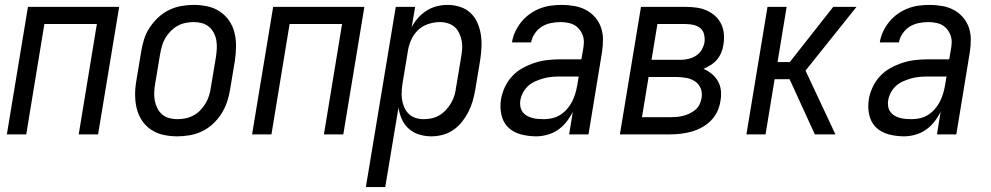

<svg xmlns="http://www.w3.org/2000/svg" viewBox="-20 -548 4040 783"><path d="M8 0 94 -520H466L380 0H301L375 -450H161L87 0Z M703 8Q674 8 646.5 2Q619 -4 596.5 -19Q574 -34 559 -56.5Q544 -79 537.5 -106Q531 -133 531 -161.5Q531 -190 536 -219L556 -339Q560 -364 568 -389Q576 -414 591 -436.5Q606 -459 626 -477.5Q646 -496 670 -507.5Q694 -519 719.5 -523.5Q745 -528 770 -528Q799 -528 826.5 -522Q854 -516 876.5 -501Q899 -486 914.5 -463.5Q930 -441 936.5 -414Q943 -387 942.5 -358.5Q942 -330 938 -301L918 -181Q914 -156 905.5 -131Q897 -106 882.5 -83.5Q868 -61 848 -42.5Q828 -24 804 -12.5Q780 -1 754 3.5Q728 8 703 8ZM704 -62Q720 -62 737 -65.5Q754 -69 769.5 -77.5Q785 -86 797.5 -99Q810 -112 819 -127.5Q828 -143 833 -159.5Q838 -176 840 -192L860 -312Q863 -330 864 -347.5Q865 -365 862.5 -381.5Q860 -398 852.5 -413Q845 -428 832.5 -438.5Q820 -449 804 -453.5Q788 -458 770 -458Q754 -458 736.5 -454.5Q719 -451 704 -442.5Q689 -434 676 -421Q663 -408 654 -392.5Q645 -377 640.5 -360.5Q636 -344 633 -328L613 -208Q610 -190 609 -172.5Q608 -155 611 -138.5Q614 -122 621.5 -107Q629 -92 641 -81.5Q653 -71 669.5 -66.5Q686 -62 704 -62Z M1008 0 1094 -520H1466L1380 0H1301L1375 -450H1161L1087 0Z M1472 215 1594 -520H1673L1659 -437Q1669 -457 1684.5 -474.5Q1700 -492 1719.5 -504.5Q1739 -517 1761.5 -522.5Q1784 -528 1805 -528Q1832 -528 1856.5 -520Q1881 -512 1899 -495Q1917 -478 1927 -455Q1937 -432 1941 -406.5Q1945 -381 1943.5 -354Q1942 -327 1938 -301L1918 -181Q1914 -158 1907.5 -135.5Q1901 -113 1890 -91.5Q1879 -70 1864 -51Q1849 -32 1828.5 -18Q1808 -4 1785 2Q1762 8 1739 8Q1713 8 1689 0.5Q1665 -7 1647 -23Q1629 -39 1619 -61.5Q1609 -84 1605 -109L1551 215ZM1708 -62Q1724 -62 1740.5 -65.5Q1757 -69 1772 -78Q1787 -87 1799 -100Q1811 -113 1820 -128.5Q1829 -144 1833.5 -160Q1838 -176 1840 -192L1860 -312Q1863 -329 1864.5 -346.5Q1866 -364 1863 -380.5Q1860 -397 1853 -412Q1846 -427 1834.5 -437.5Q1823 -448 1807 -453Q1791 -458 1774 -458Q1751 -458 1726.5 -450Q1702 -442 1684 -424.5Q1666 -407 1656 -383.5Q1646 -360 1643 -337L1623 -217Q1620 -199 1618.5 -181Q1617 -163 1619 -146Q1621 -129 1627.5 -113Q1634 -97 1645.5 -85Q1657 -73 1673.5 -67.5Q1690 -62 1708 -62Z M2167 8Q2135 8 2104.5 0Q2074 -8 2053 -28Q2032 -48 2025 -79Q2018 -110 2023 -142Q2027 -167 2038.5 -192Q2050 -217 2068.5 -237Q2087 -257 2111.5 -270.5Q2136 -284 2161 -292Q2186 -300 2211.5 -303Q2237 -306 2263 -306H2351L2358 -347Q2359 -353 2360 -360Q2361 -367 2361 -373Q2362 -392 2354.5 -409Q2347 -426 2334 -437.5Q2321 -449 2303 -453.5Q2285 -458 2266 -458Q2247 -458 2227 -454Q2207 -450 2190 -439.5Q2173 -429 2161 -411.5Q2149 -394 2146 -375H2068Q2071 -397 2081 -418.5Q2091 -440 2106 -458.5Q2121 -477 2140.5 -491Q2160 -505 2182 -513.5Q2204 -522 2226.5 -525Q2249 -528 2271 -528Q2297 -528 2322.5 -523.5Q2348 -519 2369.5 -507.5Q2391 -496 2407 -477.5Q2423 -459 2431 -436Q2439 -413 2439 -387Q2439 -361 2435 -335L2380 0H2301L2316 -92Q2305 -70 2290 -51Q2275 -32 2255.5 -18.5Q2236 -5 2212.5 1.5Q2189 8 2167 8ZM2199 -62Q2215 -62 2232.5 -66Q2250 -70 2265.5 -80Q2281 -90 2293 -104Q2305 -118 2313 -133.5Q2321 -149 2326 -166Q2331 -183 2334 -200L2340 -236H2263Q2247 -236 2230 -234.5Q2213 -233 2197 -228.5Q2181 -224 2164.5 -217Q2148 -210 2135 -198.5Q2122 -187 2113.5 -171.5Q2105 -156 2102 -139Q2100 -127 2102 -114.5Q2104 -102 2110.5 -92.5Q2117 -83 2127 -77Q2137 -71 2149 -67.5Q2161 -64 2173.5 -63Q2186 -62 2199 -62Z M2508 0 2594 -520H2776Q2798 -520 2820 -517Q2842 -514 2861.5 -505.5Q2881 -497 2896.5 -483Q2912 -469 2921 -450.5Q2930 -432 2932 -410Q2934 -388 2930 -365Q2928 -350 2921.5 -334Q2915 -318 2904 -305Q2893 -292 2878.5 -283Q2864 -274 2849 -267Q2868 -259 2883 -246.5Q2898 -234 2908 -216.5Q2918 -199 2920 -178Q2922 -157 2918 -136Q2915 -114 2905 -93Q2895 -72 2878.5 -55.5Q2862 -39 2841.5 -28Q2821 -17 2799.5 -11Q2778 -5 2756 -2.5Q2734 0 2712 0ZM2637 -304H2754Q2770 -304 2786 -307.5Q2802 -311 2817 -320Q2832 -329 2841 -344Q2850 -359 2853 -375Q2855 -391 2851.5 -407Q2848 -423 2836 -433Q2824 -443 2808 -446.5Q2792 -450 2776 -450H2661ZM2598 -70H2712Q2725 -70 2738.5 -71Q2752 -72 2765.5 -75.5Q2779 -79 2792 -85Q2805 -91 2816 -100.5Q2827 -110 2833 -122.5Q2839 -135 2841 -148Q2845 -169 2837.5 -187.5Q2830 -206 2814 -216.5Q2798 -227 2777.5 -230.5Q2757 -234 2737 -234H2625Z M3303 0 3200 -225H3139L3102 0H3024L3110 -520H3188L3151 -295H3201L3378 -520H3473L3265 -260L3387 0Z M3667 8Q3635 8 3604.5 0Q3574 -8 3553 -28Q3532 -48 3525 -79Q3518 -110 3523 -142Q3527 -167 3538.5 -192Q3550 -217 3568.5 -237Q3587 -257 3611.5 -270.5Q3636 -284 3661 -292Q3686 -300 3711.5 -303Q3737 -306 3763 -306H3851L3858 -347Q3859 -353 3860 -360Q3861 -367 3861 -373Q3862 -392 3854.5 -409Q3847 -426 3834 -437.5Q3821 -449 3803 -453.5Q3785 -458 3766 -458Q3747 -458 3727 -454Q3707 -450 3690 -439.5Q3673 -429 3661 -411.5Q3649 -394 3646 -375H3568Q3571 -397 3581 -418.5Q3591 -440 3606 -458.5Q3621 -477 3640.5 -491Q3660 -505 3682 -513.5Q3704 -522 3726.5 -525Q3749 -528 3771 -528Q3797 -528 3822.5 -523.5Q3848 -519 3869.5 -507.5Q3891 -496 3907 -477.5Q3923 -459 3931 -436Q3939 -413 3939 -387Q3939 -361 3935 -335L3880 0H3801L3816 -92Q3805 -70 3790 -51Q3775 -32 3755.5 -18.5Q3736 -5 3712.5 1.5Q3689 8 3667 8ZM3699 -62Q3715 -62 3732.5 -66Q3750 -70 3765.5 -80Q3781 -90 3793 -104Q3805 -118 3813 -133.5Q3821 -149 3826 -166Q3831 -183 3834 -200L3840 -236H3763Q3747 -236 3730 -234.5Q3713 -233 3697 -228.5Q3681 -224 3664.5 -217Q3648 -210 3635 -198.5Q3622 -187 3613.5 -171.5Q3605 -156 3602 -139Q3600 -127 3602 -114.5Q3604 -102 3610.5 -92.5Q3617 -83 3627 -77Q3637 -71 3649 -67.5Q3661 -64 3673.5 -63Q3686 -62 3699 -62Z"/></svg>

Font: Iosevka Oblique
Style: Regular
Weight: 400
Italic angle: -9°
Monospace: yes
Designer: Belleve Invis
Foundry: Belleve Invis
Version: Version 32.5.0; ttfautohint (v1.8.4)